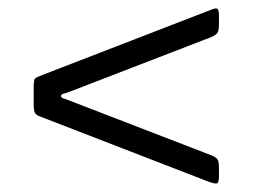

<svg xmlns="http://www.w3.org/2000/svg" viewBox="-20 -616 600 456"><path d="M148 -376 481 -247.5Q491.5 -243.5 495.8 -238.5Q500 -233.5 500 -218.5V-197.5Q500 -180.5 494 -180.2Q488 -180 478 -183.5L76 -339Q65 -343 62.5 -348.8Q60 -354.5 60 -370V-410Q60 -426 63 -429.2Q66 -432.5 77 -436.5L483 -593.5Q492.5 -597.5 496.2 -595Q500 -592.5 500 -579.5V-556.5Q500 -542.5 495.8 -537.2Q491.5 -532 482 -528L149 -399.5Q137.5 -395 131.2 -393.5Q125 -392 125 -388Q125 -384 130.2 -382.5Q135.5 -381 148 -376Z"/></svg>

Font: Besley* Narrow
Style: Regular
Weight: 400
Width: 4
Designer: Owen Earl
Foundry: indestructible type*
Version: Version 3.000; ttfautohint (v1.8.3)